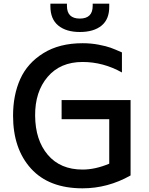

<svg xmlns="http://www.w3.org/2000/svg" viewBox="-20 -1007 808 1044"><path d="M414 -833Q340 -833 297 -868Q254 -903 254 -973V-987H344V-975Q344 -906 414 -906Q484 -906 484 -975V-987H574V-973Q575 -903 532.5 -868Q490 -833 414 -833ZM315 -463H690V-53Q566 17 429 17Q246 17 148.5 -90.5Q51 -198 51 -378Q51 -490 90 -577Q129 -664 216 -718Q303 -772 429 -772Q475 -772 516.5 -764Q558 -756 581.5 -747.5Q605 -739 643 -722V-613Q541 -670 429 -670Q308 -670 239 -589Q170 -508 171 -378Q172 -245 240 -165Q308 -85 429 -85Q498 -85 574 -117V-359H315Z"/></svg>

Font: Biryani DemiBold
Style: Regular
Weight: 600
Designer: Dan Reynolds and Mathieu Réguer
Foundry: Dan Reynolds and Mathieu Réguer
Version: Version 1.003;PS 001.003;hotconv 1.0.70;makeotf.lib2.5.58329